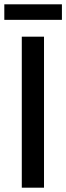

<svg xmlns="http://www.w3.org/2000/svg" viewBox="-31 -870 307 890"><path d="M70 0H173V-700H70ZM-11 -778H256V-850H-11Z"/></svg>

Font: Vanilla Cream DemiBold
Style: Regular
Weight: 600
Designer: Jeremy Tribby, Jinavaṁso
Foundry: Tribby Type
Version: Version 1.422;Glyphs 3.1.2 (3151)